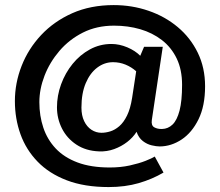

<svg xmlns="http://www.w3.org/2000/svg" viewBox="-20 -633 872 762"><path d="M411.1 109.4Q314.9 109.4 244.9 82.5Q174.8 55.7 129.2 8.5Q83.5 -38.6 61.3 -100.3Q39.1 -162.1 39.1 -231.9Q39.1 -303.2 65.7 -371.3Q92.3 -439.5 143.3 -493.9Q194.3 -548.3 266.8 -580.6Q339.4 -612.8 431.2 -612.8Q503.9 -612.8 569.3 -590.3Q634.8 -567.9 685.3 -525.6Q735.8 -483.4 764.9 -423.8Q793.9 -364.3 793.9 -290.5Q793.9 -212.4 767.8 -159.4Q741.7 -106.4 700.7 -79.3Q659.7 -52.2 614.3 -51.8Q600.6 -51.8 582 -56.2Q563.5 -60.5 546.9 -73.2Q530.3 -85.9 522 -109.9Q508.3 -87.9 485.1 -69.8Q461.9 -51.8 433.1 -41.3Q404.3 -30.8 373 -32.2Q320.8 -34.2 283.2 -59.1Q245.6 -84 225.8 -123.3Q206.1 -162.6 206.1 -207Q206.1 -253.4 222.4 -298.3Q238.8 -343.3 268.1 -379.4Q297.4 -415.5 336.9 -437Q376.5 -458.5 422.4 -458.5Q453.6 -458.5 485.4 -445.1Q517.1 -431.6 536.6 -411.6L551.8 -447.3H626L582.5 -156.2Q579.6 -134.8 592.3 -127.7Q605 -120.6 623 -121.1Q647 -121.6 664.8 -138.7Q682.6 -155.8 692.6 -194.1Q702.6 -232.4 702.6 -296.4Q702.6 -356.4 681.4 -400.6Q660.2 -444.8 622.6 -473.9Q585 -502.9 536.4 -517.1Q487.8 -531.2 432.6 -531.2Q363.8 -531.2 309.1 -503.7Q254.4 -476.1 215.8 -430.9Q177.2 -385.7 156.7 -332.5Q136.2 -279.3 136.2 -227.5Q136.2 -173.3 151.9 -126.5Q167.5 -79.6 200.9 -43.9Q234.4 -8.3 287.6 11.7Q340.8 31.7 415.5 31.7Q458.5 31.7 495.1 23.7Q531.7 15.6 557.6 5.4Q583.5 -4.9 594.2 -11.7L628.9 51.8Q584.5 78.1 530.5 93.8Q476.6 109.4 411.1 109.4ZM382.8 -106Q399.4 -106 417.7 -111.6Q436 -117.2 453.4 -132.1Q470.7 -147 484.1 -174.3Q497.6 -201.7 504.4 -245.1L520.5 -350.1Q502 -366.7 478.3 -376.5Q454.6 -386.2 428.7 -386.2Q394.5 -386.2 366 -364.7Q337.4 -343.3 320.3 -303Q303.2 -262.7 303.2 -205.6Q303.2 -174.8 314 -152.3Q324.7 -129.9 343 -117.9Q361.3 -106 382.8 -106Z"/></svg>

Font: Pontano Sans
Style: Bold
Weight: 700
Designer: Vernon Adams
Foundry: Vernon Adams
Version: Version 2.001